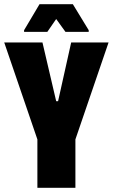

<svg xmlns="http://www.w3.org/2000/svg" viewBox="-22 -889 534 909"><path d="M155 0V-229L-2 -688H179L244 -410H253L315 -688H492L335 -229V0ZM92 -738V-746L165 -869H323L398 -746V-738H288L244 -799L202 -738Z"/></svg>

Font: Saira Condensed Black
Style: Regular
Weight: 900
Width: 3
Designer: Hector Gatti with collaboration of the Omnibus-Type team
Foundry: Omnibus-Type
Version: Version 1.101